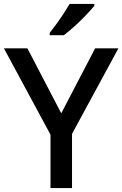

<svg xmlns="http://www.w3.org/2000/svg" viewBox="-20 -961 625 981"><path d="M293 -382 466 -714H585L348 -277V0H238V-273L0 -714H120ZM462 -931Q447 -913 419.5 -884Q392 -855 361 -827Q330 -799 306 -781H234V-793Q249 -812 268 -838Q287 -864 305 -891.5Q323 -919 336 -941H462Z"/></svg>

Font: Noto Sans Thaana Medium
Style: Regular
Weight: 500
Designer: David Williams
Foundry: Google Inc.
Version: Version 3.001; ttfautohint (v1.8.4.7-5d5b)